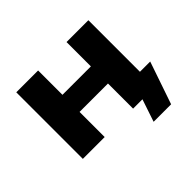

<svg xmlns="http://www.w3.org/2000/svg" viewBox="-143 -705 1032 1032"><g transform="rotate(-45 373.0 -189.0)"><path d="M494 128 537 0H474V-114H710L627 128ZM84 0V-506H250V-321H466V-506H632V0H466V-191H250V0Z"/></g></svg>

Font: Nunito Sans 6pt ExtraBold
Style: Regular
Weight: 800
Version: Version 3.101;gftools[0.9.27]